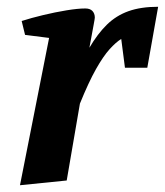

<svg xmlns="http://www.w3.org/2000/svg" viewBox="-20 -537 487 567"><path d="M39 10 125 -425 54 -434 44 -475Q72 -484 107.5 -492.5Q143 -501 176.5 -506.5Q210 -512 232 -512Q246 -512 253 -504.5Q260 -497 260 -485Q260 -482 256.5 -463.5Q253 -445 249.5 -425.5Q246 -406 244 -396Q268 -437 295.5 -464Q323 -491 359.5 -504Q396 -517 447 -517L415 -337H349L338 -422Q322 -412 303.5 -391.5Q285 -371 263.5 -333Q242 -295 216 -231L177 -4Z"/></svg>

Font: Manuale
Style: Italic
Weight: 400
Italic angle: -11°
Designer: Eduardo Tunni / Pablo Cosgaya
Foundry: Eduardo Tunni / Pablo Cosgaya
Version: Version 1.002